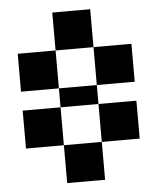

<svg xmlns="http://www.w3.org/2000/svg" viewBox="-53 -838 689 841"><g transform="rotate(-5 291.5 -417.0)"><path d="M41.7 -500H83.3V-458.3H41.7ZM83.3 -500H125V-458.3H83.3ZM125 -500H166.7V-458.3H125ZM166.7 -500H208.3V-458.3H166.7ZM166.7 -375H208.3V-333.3H166.7ZM125 -375H166.7V-333.3H125ZM83.3 -375H125V-333.3H83.3ZM41.7 -375H83.3V-333.3H41.7ZM208.3 -666.7H250V-625H208.3ZM208.3 -708.3H250V-666.7H208.3ZM208.3 -750H250V-708.3H208.3ZM208.3 -791.7H250V-750H208.3ZM250 -791.7H291.7V-750H250ZM291.7 -791.7H333.3V-750H291.7ZM291.7 -750H333.3V-708.3H291.7ZM333.3 -750H375V-708.3H333.3ZM333.3 -708.3H375V-666.7H333.3ZM333.3 -791.7H375V-750H333.3ZM333.3 -666.7H375V-625H333.3ZM291.7 -666.7H333.3V-625H291.7ZM250 -666.7H291.7V-625H250ZM250 -708.3H291.7V-666.7H250ZM250 -750H291.7V-708.3H250ZM291.7 -708.3H333.3V-666.7H291.7ZM500 -500H541.7V-458.3H500ZM458.3 -500H500V-458.3H458.3ZM416.7 -500H458.3V-458.3H416.7ZM416.7 -375H458.3V-333.3H416.7ZM375 -500H416.7V-458.3H375ZM458.3 -375H500V-333.3H458.3ZM500 -375H541.7V-333.3H500ZM208.3 -208.3H250V-166.7H208.3ZM250 -208.3H291.7V-166.7H250ZM291.7 -208.3H333.3V-166.7H291.7ZM333.3 -208.3H375V-166.7H333.3ZM333.3 -166.7H375V-125H333.3ZM333.3 -125H375V-83.3H333.3ZM333.3 -83.3H375V-41.7H333.3ZM291.7 -83.3H333.3V-41.7H291.7ZM250 -83.3H291.7V-41.7H250ZM208.3 -83.3H250V-41.7H208.3ZM208.3 -125H250V-83.3H208.3ZM208.3 -166.7H250V-125H208.3ZM250 -166.7H291.7V-125H250ZM291.7 -166.7H333.3V-125H291.7ZM291.7 -125H333.3V-83.3H291.7ZM250 -125H291.7V-83.3H250ZM375 -375H416.7V-333.3H375ZM375 -625H416.7V-583.3H375ZM416.7 -625H458.3V-583.3H416.7ZM458.3 -625H500V-583.3H458.3ZM500 -625H541.7V-583.3H500ZM500 -583.3H541.7V-541.7H500ZM500 -541.7H541.7V-500H500ZM458.3 -541.7H500V-500H458.3ZM416.7 -541.7H458.3V-500H416.7ZM416.7 -583.3H458.3V-541.7H416.7ZM375 -583.3H416.7V-541.7H375ZM375 -541.7H416.7V-500H375ZM458.3 -583.3H500V-541.7H458.3ZM375 -333.3H416.7V-291.7H375ZM375 -291.7H416.7V-250H375ZM375 -250H416.7V-208.3H375ZM416.7 -250H458.3V-208.3H416.7ZM458.3 -250H500V-208.3H458.3ZM500 -291.7H541.7V-250H500ZM500 -333.3H541.7V-291.7H500ZM500 -250H541.7V-208.3H500ZM458.3 -333.3H500V-291.7H458.3ZM416.7 -333.3H458.3V-291.7H416.7ZM416.7 -291.7H458.3V-250H416.7ZM458.3 -291.7H500V-250H458.3ZM166.7 -250H208.3V-208.3H166.7ZM166.7 -291.7H208.3V-250H166.7ZM166.7 -333.3H208.3V-291.7H166.7ZM125 -333.3H166.7V-291.7H125ZM83.3 -333.3H125V-291.7H83.3ZM41.7 -333.3H83.3V-291.7H41.7ZM41.7 -291.7H83.3V-250H41.7ZM41.7 -250H83.3V-208.3H41.7ZM83.3 -250H125V-208.3H83.3ZM125 -250H166.7V-208.3H125ZM125 -291.7H166.7V-250H125ZM83.3 -291.7H125V-250H83.3ZM166.7 -541.7H208.3V-500H166.7ZM166.7 -583.3H208.3V-541.7H166.7ZM166.7 -625H208.3V-583.3H166.7ZM125 -625H166.7V-583.3H125ZM83.3 -625H125V-583.3H83.3ZM41.7 -625H83.3V-583.3H41.7ZM41.7 -583.3H83.3V-541.7H41.7ZM41.7 -541.7H83.3V-500H41.7ZM83.3 -541.7H125V-500H83.3ZM125 -541.7H166.7V-500H125ZM125 -583.3H166.7V-541.7H125ZM83.3 -583.3H125V-541.7H83.3ZM208.3 -458.3H250V-416.7H208.3ZM250 -458.3H291.7V-416.7H250ZM291.7 -458.3H333.3V-416.7H291.7ZM333.3 -458.3H375V-416.7H333.3ZM333.3 -416.7H375V-375H333.3ZM291.7 -416.7H333.3V-375H291.7ZM250 -416.7H291.7V-375H250ZM208.3 -416.7H250V-375H208.3Z"/></g></svg>

Font: Yarndings 20
Style: Regular
Weight: 400
Designer: Sarah Cadigan-Fried
Version: Version 1.000; ttfautohint (v1.8.4.7-5d5b)